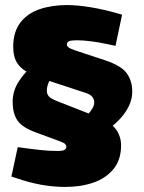

<svg xmlns="http://www.w3.org/2000/svg" viewBox="-20 -729 567 758"><path d="M380 -201 324 -274Q337 -288 344.5 -300.5Q352 -313 352 -325Q352 -337 344 -347Q336 -357 316 -363L185 -406Q137 -422 102.5 -437Q68 -452 50 -477Q32 -502 32 -547Q33 -604 60.5 -640Q88 -676 136 -692.5Q184 -709 244 -709Q285 -709 337 -700.5Q389 -692 441 -677L462 -671L436 -548L403 -555Q371 -562 339 -566Q307 -570 284 -570Q262 -570 253 -566.5Q244 -563 244 -552Q244 -548 250 -542.5Q256 -537 280 -529L395 -491Q461 -469 482 -437.5Q503 -406 502 -366Q502 -323 470.5 -280Q439 -237 380 -201ZM238 9Q144 9 47 -25L25 -32L50 -148L73 -145Q109 -140 142.5 -136.5Q176 -133 207 -133Q228 -133 235 -137.5Q242 -142 242 -150Q242 -155 237.5 -160Q233 -165 217 -171L122 -206Q67 -226 48.5 -254Q30 -282 30 -327Q30 -371 54.5 -408Q79 -445 106 -467L187 -430Q178 -417 171.5 -402Q165 -387 165 -370Q165 -358 172.5 -349Q180 -340 205 -330L358 -270Q416 -248 437 -219.5Q458 -191 458 -155Q458 -98 428 -61.5Q398 -25 348.5 -8Q299 9 238 9Z"/></svg>

Font: REM Black
Style: Regular
Weight: 900
Designer: Octavio Pardo
Foundry: Ashler Design
Version: Version 1.005;gftools[0.9.28]